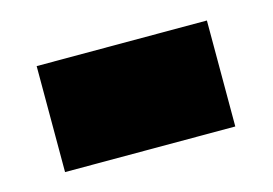

<svg xmlns="http://www.w3.org/2000/svg" viewBox="-42 -493 467 329"><g transform="rotate(-15 191.0 -328.0)"><path d="M40 -234V-422H342V-234Z"/></g></svg>

Font: Georama Black
Style: Regular
Weight: 900
Designer: Jean-Baptiste Levee
Foundry: Production Type
Version: Version 1.001